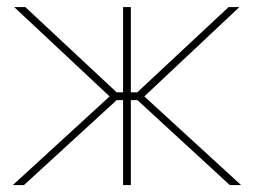

<svg xmlns="http://www.w3.org/2000/svg" viewBox="-20 -536 735 556"><path d="M17.1 0 297.4 -256.8 21 -515.6H53.2L317.9 -268.6H336.4V-515.6H358.9V-268.6H377.4L642.1 -515.6H673.3L397.9 -256.8L678.2 0H645.5L377.9 -246.1H358.9V0H336.4V-246.1H317.9L49.3 0Z"/></svg>

Font: Inter Display Thin
Style: Regular
Weight: 100
Designer: Rasmus Andersson
Foundry: rsms
Version: Version 4.000;git-a52131595